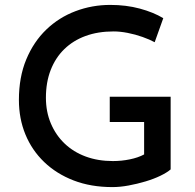

<svg xmlns="http://www.w3.org/2000/svg" viewBox="-20 -754 794 782"><path d="M675 -64Q660 -51 633 -38Q606 -25 572.5 -15Q539 -5 504 1.5Q469 8 438 8Q350 8 280 -19Q210 -46 160 -94Q110 -142 83.5 -206.5Q57 -271 57 -347Q57 -440 87 -512Q117 -584 168.5 -633.5Q220 -683 287.5 -708.5Q355 -734 429 -734Q494 -734 549.5 -719Q605 -704 645 -680L610 -582Q590 -593 560.5 -603.5Q531 -614 500 -620Q469 -626 443 -626Q379 -626 328.5 -607.5Q278 -589 242 -554Q206 -519 186.5 -469Q167 -419 167 -356Q167 -299 187 -251.5Q207 -204 243 -169.5Q279 -135 329 -116.5Q379 -98 440 -98Q475 -98 509 -105Q543 -112 567 -125V-257H427V-360H675Z"/></svg>

Font: Josefin Sans Medium
Style: Regular
Weight: 500
Designer: Santiago Orozco
Foundry: Typemade
Version: Version 2.001